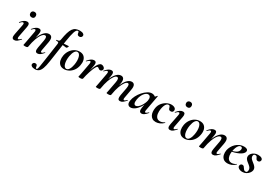

<svg xmlns="http://www.w3.org/2000/svg" viewBox="59 -1943 4909 3435"><g transform="rotate(30 2513.5 -225.5)"><path d="M106 9Q73 9 63 -16Q53 -41 63 -89L104 -297Q114 -346 89 -346Q79 -346 64.5 -336Q50 -326 32 -306Q28 -302 24 -306.5Q20 -311 23 -315Q59 -358 88 -376.5Q117 -395 145 -395Q177 -395 187 -372.5Q197 -350 189 -309L147 -89Q142 -61 147 -51.5Q152 -42 160 -42Q171 -42 184 -52Q197 -62 213 -77Q217 -81 221 -77Q225 -73 221 -69Q190 -32 163 -11.5Q136 9 106 9ZM173 -499Q147 -499 131.5 -514Q116 -529 116 -557Q116 -581 131.5 -596Q147 -611 173 -611Q199 -611 213.5 -596Q228 -581 228 -557Q228 -499 173 -499Z M586 9Q553 9 543.5 -16Q534 -41 543 -89L572 -248Q590 -342 545 -342Q517 -342 486 -304Q455 -266 428 -192.5Q401 -119 383 -12L365 -13Q385 -132 419.5 -218.5Q454 -305 499.5 -352Q545 -399 596 -399Q638 -399 655 -367Q672 -335 660 -267L627 -89Q622 -61 626.5 -51.5Q631 -42 640 -42Q651 -42 664 -52Q677 -62 693 -77Q696 -81 700 -77Q704 -73 701 -69Q670 -32 643 -11.5Q616 9 586 9ZM327 8Q308 8 301 5.5Q294 3 294 0Q294 -4 299.5 -26Q305 -48 309 -74L350 -297Q359 -346 335 -346Q325 -346 310.5 -336Q296 -326 277 -306Q274 -302 270 -306.5Q266 -311 269 -315Q305 -358 334 -376.5Q363 -395 391 -395Q423 -395 433 -372.5Q443 -350 435 -309L383 -12Q378 8 327 8Z M687 275Q642 275 618 258Q594 241 598 218Q601 198 614.5 188Q628 178 644 178Q668 178 676.5 189.5Q685 201 687 216.5Q689 232 692.5 243.5Q696 255 709 255Q719 255 726 239.5Q733 224 740.5 179Q748 134 761 47L812 -306Q816 -331 813.5 -342Q811 -353 799.5 -356Q788 -359 763 -359Q759 -359 759.5 -367Q760 -375 763 -375Q795 -375 809.5 -384Q824 -393 828 -418Q843 -509 861 -569Q879 -629 904 -663.5Q929 -698 964 -712Q999 -726 1046 -726Q1091 -726 1115 -709.5Q1139 -693 1135 -669Q1132 -649 1118 -638Q1104 -627 1086 -627Q1059 -627 1049 -639Q1039 -651 1037 -666Q1035 -681 1032 -693Q1029 -705 1014 -705Q981 -705 959 -637.5Q937 -570 917 -439L849 21Q835 117 814.5 172.5Q794 228 763.5 251.5Q733 275 687 275ZM978 -339Q977 -339 957 -342Q937 -345 909.5 -348Q882 -351 858 -351L860 -378Q883 -378 913 -380Q943 -382 968.5 -384Q994 -386 1003 -386Q1008 -386 1009.5 -382Q1011 -378 1010 -374Q1008 -366 998 -352.5Q988 -339 978 -339Z M1136 14Q1081 14 1048.5 -15Q1016 -44 1006 -91Q996 -138 1006 -193Q1018 -254 1050 -300.5Q1082 -347 1128 -373Q1174 -399 1227 -399Q1283 -399 1316 -371.5Q1349 -344 1360 -297.5Q1371 -251 1359 -193Q1346 -125 1310.5 -78.5Q1275 -32 1229 -9Q1183 14 1136 14ZM1170 -11Q1202 -11 1225.5 -48.5Q1249 -86 1260 -149Q1268 -194 1267.5 -234.5Q1267 -275 1258 -307Q1249 -339 1233 -357Q1217 -375 1194 -375Q1166 -375 1142 -341Q1118 -307 1105 -236Q1097 -191 1098 -150Q1099 -109 1107.5 -78Q1116 -47 1132 -29Q1148 -11 1170 -11Z M1519 -12 1509 -13Q1519 -66 1532 -120.5Q1545 -175 1560.5 -224Q1576 -273 1595 -311.5Q1614 -350 1636 -372.5Q1658 -395 1683 -395Q1699 -395 1716 -386.5Q1733 -378 1744 -364Q1755 -350 1752 -333Q1751 -320 1739 -306Q1727 -292 1708 -292Q1693 -292 1682 -299.5Q1671 -307 1661.5 -314.5Q1652 -322 1641 -322Q1630 -322 1616 -300.5Q1602 -279 1587.5 -244Q1573 -209 1559.5 -167.5Q1546 -126 1535.5 -85Q1525 -44 1519 -12ZM1463 8Q1444 8 1437 5.5Q1430 3 1430 0Q1430 -4 1436 -26Q1442 -48 1446 -74L1487 -297Q1490 -314 1489 -324.5Q1488 -335 1483.5 -340.5Q1479 -346 1471 -346Q1462 -346 1447.5 -336Q1433 -326 1414 -306Q1410 -302 1406 -306.5Q1402 -311 1406 -315Q1442 -358 1471 -376.5Q1500 -395 1528 -395Q1550 -395 1561 -385Q1572 -375 1574.5 -356Q1577 -337 1572 -309L1519 -12Q1516 8 1463 8Z M2292 9Q2258 9 2249 -16Q2240 -41 2248 -89L2278 -248Q2286 -296 2280 -319Q2274 -342 2254 -342Q2230 -342 2201 -305.5Q2172 -269 2145 -196Q2118 -123 2100 -12L2082 -13Q2102 -135 2136 -221.5Q2170 -308 2214 -353.5Q2258 -399 2306 -399Q2345 -399 2361.5 -367Q2378 -335 2365 -267L2333 -89Q2328 -61 2332.5 -51.5Q2337 -42 2346 -42Q2357 -42 2369.5 -52Q2382 -62 2398 -77Q2402 -81 2406 -77Q2410 -73 2406 -69Q2375 -32 2348 -11.5Q2321 9 2292 9ZM1822 8Q1803 8 1796 5.5Q1789 3 1789 0Q1789 -4 1794.5 -26Q1800 -48 1804 -74L1845 -297Q1854 -346 1830 -346Q1820 -346 1805.5 -336Q1791 -326 1772 -306Q1769 -302 1765 -306.5Q1761 -311 1764 -315Q1800 -358 1829 -376.5Q1858 -395 1886 -395Q1918 -395 1928 -372.5Q1938 -350 1930 -309L1878 -12Q1873 8 1822 8ZM2044 8Q2025 8 2018 5.5Q2011 3 2011 0Q2011 -4 2016.5 -26Q2022 -48 2026 -74L2059 -250Q2068 -299 2060 -320.5Q2052 -342 2032 -342Q2006 -342 1976.5 -303Q1947 -264 1921 -190.5Q1895 -117 1878 -12L1860 -13Q1879 -132 1912.5 -218.5Q1946 -305 1990.5 -352Q2035 -399 2085 -399Q2123 -399 2140.5 -368Q2158 -337 2146 -269L2100 -12Q2097 8 2044 8Z M2510 13Q2476 13 2456.5 -11.5Q2437 -36 2445 -91Q2452 -142 2479.5 -195.5Q2507 -249 2547.5 -295.5Q2588 -342 2633.5 -370.5Q2679 -399 2721 -399Q2741 -399 2762 -391.5Q2783 -384 2798.5 -367.5Q2814 -351 2816 -324L2756 -357Q2773 -359 2791.5 -373Q2810 -387 2823 -407Q2825 -410 2830.5 -408Q2836 -406 2835 -404L2777 -89Q2768 -42 2788 -42Q2798 -42 2812 -51.5Q2826 -61 2842 -77Q2845 -80 2849 -76Q2853 -72 2850 -69Q2819 -32 2791.5 -11.5Q2764 9 2738 9Q2706 9 2694.5 -14.5Q2683 -38 2691 -89L2716 -229L2737 -246Q2713 -164 2675 -106Q2637 -48 2594 -17.5Q2551 13 2510 13ZM2574 -60Q2598 -60 2622 -79Q2646 -98 2666.5 -128Q2687 -158 2701.5 -191.5Q2716 -225 2721 -253Q2729 -298 2715 -324Q2701 -350 2671 -350Q2643 -350 2616 -327Q2589 -304 2568 -264Q2547 -224 2538 -172Q2528 -109 2540 -84.5Q2552 -60 2574 -60Z M3031 13Q2986 13 2957.5 -6Q2929 -25 2914 -56Q2899 -87 2896 -125Q2893 -163 2900 -202Q2911 -262 2946.5 -306Q2982 -350 3030 -374.5Q3078 -399 3124 -399Q3147 -399 3169 -392.5Q3191 -386 3205.5 -371Q3220 -356 3218 -332Q3217 -312 3203.5 -299.5Q3190 -287 3167 -287Q3140 -287 3130 -301.5Q3120 -316 3117 -332Q3113 -347 3106 -359Q3099 -371 3080 -371Q3060 -371 3042.5 -354Q3025 -337 3013 -307Q3001 -277 2994 -237Q2985 -182 2991.5 -136Q2998 -90 3022.5 -63Q3047 -36 3092 -36Q3113 -36 3138.5 -45.5Q3164 -55 3180 -67Q3182 -69 3186 -65Q3190 -61 3188 -58Q3151 -21 3109.5 -4Q3068 13 3031 13Z M3324 9Q3291 9 3281 -16Q3271 -41 3281 -89L3322 -297Q3332 -346 3307 -346Q3297 -346 3282.5 -336Q3268 -326 3250 -306Q3246 -302 3242 -306.5Q3238 -311 3241 -315Q3277 -358 3306 -376.5Q3335 -395 3363 -395Q3395 -395 3405 -372.5Q3415 -350 3407 -309L3365 -89Q3360 -61 3365 -51.5Q3370 -42 3378 -42Q3389 -42 3402 -52Q3415 -62 3431 -77Q3435 -81 3439 -77Q3443 -73 3439 -69Q3408 -32 3381 -11.5Q3354 9 3324 9ZM3391 -499Q3365 -499 3349.5 -514Q3334 -529 3334 -557Q3334 -581 3349.5 -596Q3365 -611 3391 -611Q3417 -611 3431.5 -596Q3446 -581 3446 -557Q3446 -499 3391 -499Z M3623 14Q3568 14 3535.5 -15Q3503 -44 3493 -91Q3483 -138 3493 -193Q3505 -254 3537 -300.5Q3569 -347 3615 -373Q3661 -399 3714 -399Q3770 -399 3803 -371.5Q3836 -344 3847 -297.5Q3858 -251 3846 -193Q3833 -125 3797.5 -78.5Q3762 -32 3716 -9Q3670 14 3623 14ZM3657 -11Q3689 -11 3712.5 -48.5Q3736 -86 3747 -149Q3755 -194 3754.5 -234.5Q3754 -275 3745 -307Q3736 -339 3720 -357Q3704 -375 3681 -375Q3653 -375 3629 -341Q3605 -307 3592 -236Q3584 -191 3585 -150Q3586 -109 3594.5 -78Q3603 -47 3619 -29Q3635 -11 3657 -11Z M4212 9Q4179 9 4169.5 -16Q4160 -41 4169 -89L4198 -248Q4216 -342 4171 -342Q4143 -342 4112 -304Q4081 -266 4054 -192.5Q4027 -119 4009 -12L3991 -13Q4011 -132 4045.5 -218.5Q4080 -305 4125.5 -352Q4171 -399 4222 -399Q4264 -399 4281 -367Q4298 -335 4286 -267L4253 -89Q4248 -61 4252.5 -51.5Q4257 -42 4266 -42Q4277 -42 4290 -52Q4303 -62 4319 -77Q4322 -81 4326 -77Q4330 -73 4327 -69Q4296 -32 4269 -11.5Q4242 9 4212 9ZM3953 8Q3934 8 3927 5.5Q3920 3 3920 0Q3920 -4 3925.5 -26Q3931 -48 3935 -74L3976 -297Q3985 -346 3961 -346Q3951 -346 3936.5 -336Q3922 -326 3903 -306Q3900 -302 3896 -306.5Q3892 -311 3895 -315Q3931 -358 3960 -376.5Q3989 -395 4017 -395Q4049 -395 4059 -372.5Q4069 -350 4061 -309L4009 -12Q4004 8 3953 8Z M4514 12Q4456 12 4423.5 -17Q4391 -46 4381.5 -91Q4372 -136 4381 -185Q4389 -224 4410 -262.5Q4431 -301 4463 -331.5Q4495 -362 4536 -380.5Q4577 -399 4624 -399Q4665 -399 4685.5 -385Q4706 -371 4704 -345Q4701 -319 4677 -295Q4653 -271 4613.5 -252Q4574 -233 4525.5 -219.5Q4477 -206 4427 -201L4429 -214Q4500 -225 4548 -250.5Q4596 -276 4603 -324Q4607 -346 4598.5 -359Q4590 -372 4572 -372Q4549 -372 4530.5 -351.5Q4512 -331 4498.5 -296Q4485 -261 4478 -218Q4470 -167 4477 -125Q4484 -83 4508 -57.5Q4532 -32 4573 -32Q4592 -32 4616.5 -39Q4641 -46 4663 -63Q4665 -65 4668.5 -61Q4672 -57 4670 -55Q4632 -18 4591.5 -3Q4551 12 4514 12Z M4819 11Q4774 11 4743 -10Q4712 -31 4716 -61Q4719 -81 4732 -91.5Q4745 -102 4761 -102Q4781 -102 4792 -90Q4803 -78 4812 -62.5Q4821 -47 4833 -35Q4845 -23 4867 -23Q4885 -23 4893 -33Q4901 -43 4904 -63Q4908 -95 4893.5 -117.5Q4879 -140 4855.5 -158.5Q4832 -177 4809 -196Q4786 -215 4773 -238.5Q4760 -262 4766 -295Q4771 -319 4791 -342.5Q4811 -366 4843 -381Q4875 -396 4915 -396Q4962 -396 4989 -380Q5016 -364 5013 -336Q5010 -316 4996 -305.5Q4982 -295 4968 -295Q4944 -295 4934 -306Q4924 -317 4918.5 -331.5Q4913 -346 4904 -357Q4895 -368 4872 -368Q4854 -368 4846 -358Q4838 -348 4836 -337Q4831 -309 4845.5 -287Q4860 -265 4884 -246.5Q4908 -228 4931 -208Q4954 -188 4968 -164Q4982 -140 4976 -108Q4972 -83 4951 -55Q4930 -27 4896.5 -8Q4863 11 4819 11Z"/></g></svg>

Font: Cormorant Light
Style: Italic
Weight: 300
Italic angle: -10°
Designer: Christian Thalmann (Catharsis Fonts)
Foundry: Catharsis Fonts
Version: Version 4.000